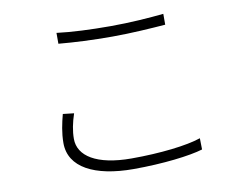

<svg xmlns="http://www.w3.org/2000/svg" viewBox="-76 -792 1152 906"><g transform="rotate(-10 500.0 -338.5)"><path d="M247 -634C324 -627 408 -623 504 -623C594 -623 694 -630 759 -635V-687C691 -680 598 -673 504 -673C408 -673 318 -677 247 -686V-634ZM210 -304C199 -262 189 -217 189 -168C189 -51 308 10 494 10C636 10 766 -6 828 -25L827 -79C760 -56 632 -41 493 -41C326 -41 241 -97 241 -179C241 -217 249 -256 263 -298L210 -304Z"/></g></svg>

Font: Source Han Sans SC Light
Style: Regular
Weight: 300
Designer: Ryoko NISHIZUKA (kana & ideographs); Paul D. Hunt (Latin, Greek & Cyrillic); Wenlong ZHANG (bopomofo); Sandoll Communica
Foundry: Adobe Systems Incorporated
Version: Version 1.004;PS 1.004;hotconv 1.0.82;makeotf.lib2.5.63406